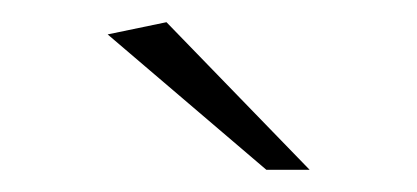

<svg xmlns="http://www.w3.org/2000/svg" viewBox="-20 -669 376 173"><path d="M259 -516H220L77 -638L130 -649Z"/></svg>

Font: Ancizar Sans Thin
Style: Regular
Weight: 100
Designer: Cesar Puertas, Viviana Monsalve, Julian Moncada, Julian Prieto, Jose Castro, Mariel Hernandez, Felipe Aragon, Sara Alarc
Version: Version 8.100